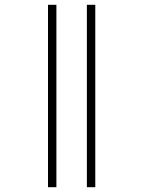

<svg xmlns="http://www.w3.org/2000/svg" viewBox="-20 -780 598 800"><path d="M342 0H377V-760H342ZM180 0H215V-760H180Z"/></svg>

Font: Noto Serif Display ExtraLight
Style: Regular
Weight: 200
Designer: Monotype Design Team
Foundry: Monotype Imaging Inc.
Version: Version 2.009